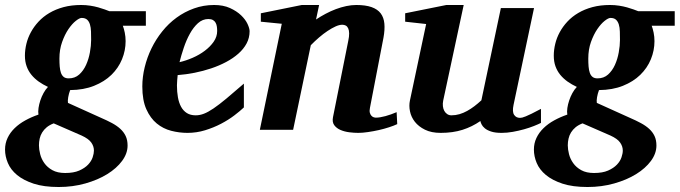

<svg xmlns="http://www.w3.org/2000/svg" viewBox="-51 -520 2722 769"><path d="M325.2 83Q325.2 65.9 314.5 50.8Q303.7 35.6 275.9 22.9L164.1 -25.9Q147.5 -19.5 136.2 -10.3Q125 -1 117.9 10.5Q110.8 22 107.9 35.2Q105 48.3 105 62Q105 78.1 109.9 97.4Q114.7 116.7 126.7 133.5Q138.7 150.4 158.9 161.6Q179.2 172.9 210 172.9Q244.1 172.9 266.4 163.1Q288.6 153.3 301.8 139.4Q314.9 125.5 320.1 110.1Q325.2 94.7 325.2 83ZM314 -359.9Q314 -377.4 313.5 -393.6Q313 -409.7 309.3 -421.9Q305.7 -434.1 297.9 -441.2Q290 -448.2 275.9 -448.2Q267.6 -448.2 252.7 -436.5Q237.8 -424.8 223.1 -403.3Q208.5 -381.8 197.8 -351.8Q187 -321.8 187 -285.2Q187 -267.6 188.2 -253.2Q189.5 -238.8 193.1 -228.3Q196.8 -217.8 204.1 -211.9Q211.4 -206.1 224.1 -206.1Q249 -206.1 266.1 -221.4Q283.2 -236.8 293.7 -260Q304.2 -283.2 309.1 -310.1Q314 -336.9 314 -359.9ZM440.9 -417Q445.3 -405.8 448.7 -389.4Q452.1 -373 452.1 -355Q452.1 -317.9 437.7 -282.7Q423.3 -247.6 395.3 -220.2Q367.2 -192.9 325.7 -176.3Q284.2 -159.7 230 -159.2Q224.6 -145 222.2 -130.6Q219.7 -116.2 221.2 -107.9L354 -47.9Q377.9 -37.6 397.5 -27.1Q417 -16.6 430.9 -3.9Q444.8 8.8 452.4 24.9Q460 41 460 63Q460 94.7 438 124.5Q416 154.3 378.4 177.5Q340.8 200.7 290.8 214.8Q240.7 229 184.1 229Q124.5 229 83.7 215.6Q43 202.1 17.3 180.9Q-8.3 159.7 -19.5 132.8Q-30.8 106 -30.8 79.1Q-30.8 53.7 -20.5 32.2Q-10.3 10.7 7.8 -6.8Q25.9 -24.4 50.3 -37.8Q74.7 -51.3 103 -61Q101.1 -72.8 103.3 -87.6Q105.5 -102.5 110.6 -117.9Q115.7 -133.3 123.5 -147.5Q131.3 -161.6 141.1 -171.9Q121.1 -181.2 104.2 -193.1Q87.4 -205.1 75 -220.2Q62.5 -235.4 55.7 -254.4Q48.8 -273.4 48.8 -296.9Q48.8 -320.3 54.7 -344.5Q60.5 -368.7 72.8 -391.1Q85 -413.6 103.3 -433.3Q121.6 -453.1 146.7 -468Q171.9 -482.9 203.6 -491.5Q235.4 -500 273.9 -500Q293 -500 310.3 -497.3Q327.6 -494.6 342.3 -490.5Q356.9 -486.3 368.4 -482.2Q379.9 -478 387.2 -475.1H533.2V-417Z M818.8 -396Q818.8 -404.8 817.6 -413.3Q816.4 -421.9 812.7 -428.7Q809.1 -435.5 802 -439.7Q794.9 -443.8 783.7 -443.8Q760.3 -443.8 741.9 -427.2Q723.6 -410.6 709.5 -385Q695.3 -359.4 685.1 -328.9Q674.8 -298.3 668 -271Q693.8 -276.9 720.7 -288.6Q747.6 -300.3 769.3 -316.7Q791 -333 804.9 -353Q818.8 -373 818.8 -396ZM948.7 -395Q948.7 -368.7 936.8 -346.2Q924.8 -323.7 903.8 -305.2Q882.8 -286.6 854.7 -271.7Q826.7 -256.8 794.7 -246.1Q762.7 -235.4 728.3 -228.5Q693.8 -221.7 660.6 -219.2Q659.7 -210 658.7 -198.2Q657.7 -186.5 657.7 -178.2Q657.7 -152.3 661.6 -130.4Q665.5 -108.4 674.3 -92.3Q683.1 -76.2 697.5 -67.1Q711.9 -58.1 732.9 -58.1Q749 -58.1 765.6 -64.5Q782.2 -70.8 804.2 -85.7Q826.2 -100.6 855.5 -125Q884.8 -149.4 925.8 -185.1V-89.8Q911.1 -75.7 887.7 -57.9Q864.3 -40 834.5 -24.4Q804.7 -8.8 770.5 1.7Q736.3 12.2 699.7 12.2Q667 12.2 634.8 3.9Q602.5 -4.4 576.9 -25.4Q551.3 -46.4 535.2 -82.3Q519 -118.2 519 -173.8Q519 -211.9 528.6 -251Q538.1 -290 555.7 -326.2Q573.2 -362.3 598.6 -394Q624 -425.8 656 -449.2Q688 -472.7 726.1 -486.3Q764.2 -500 806.6 -500Q843.3 -500 870.1 -487.8Q897 -475.6 914.6 -458.7Q932.1 -441.9 940.4 -424.1Q948.7 -406.2 948.7 -395Z M1540 -22.9Q1526.9 -16.6 1507.3 -10.3Q1487.8 -3.9 1466.1 1Q1444.3 5.9 1422.6 9Q1400.9 12.2 1383.8 12.2Q1367.2 12.2 1347.9 9.8Q1328.6 7.3 1312.7 0.5Q1296.9 -6.3 1287.8 -18.6Q1278.8 -30.8 1282.7 -50.8L1343.8 -356Q1347.7 -374 1347.4 -386.5Q1347.2 -398.9 1343.5 -406.7Q1339.8 -414.6 1333.7 -417.7Q1327.6 -420.9 1319.8 -420.9Q1308.1 -420.9 1293 -414.1Q1277.8 -407.2 1261 -396Q1244.1 -384.8 1226.8 -369.9Q1209.5 -355 1193.8 -338.9L1123 0H989.7L1077.6 -424.8L993.7 -433.1V-466.8L1157.7 -500H1227.1L1214.8 -441.9Q1232.9 -454.1 1253.2 -464.8Q1273.4 -475.6 1294.2 -483.4Q1314.9 -491.2 1335.7 -495.6Q1356.4 -500 1376 -500Q1413.1 -500 1437.3 -491.5Q1461.4 -482.9 1473.9 -466.3Q1486.3 -449.7 1488.5 -425.3Q1490.7 -400.9 1484.9 -369.1L1430.7 -87.9Q1428.2 -75.7 1430.4 -68.1Q1432.6 -60.5 1436.8 -56.2Q1440.9 -51.8 1445.8 -50.3Q1450.7 -48.8 1454.6 -48.8Q1470.2 -48.8 1492.7 -54.9Q1515.1 -61 1537.6 -70.8Z M2115.7 -27.8Q2105.5 -22.5 2087.6 -15.4Q2069.8 -8.3 2048.1 -2.2Q2026.4 3.9 2002.9 8.1Q1979.5 12.2 1958 12.2Q1932.1 12.2 1916 6.8Q1899.9 1.5 1890.9 -6.1Q1881.8 -13.7 1877.9 -21.7Q1874 -29.8 1873 -35.2Q1839.8 -12.2 1801.3 0Q1762.7 12.2 1713.9 12.2Q1676.8 12.2 1651.1 -0.5Q1625.5 -13.2 1610.6 -32.2Q1595.7 -51.3 1591.1 -74Q1586.4 -96.7 1590.8 -117.2L1655.8 -423.8L1571.8 -433.1V-466.8L1736.8 -500H1806.2L1724.1 -117.2Q1721.7 -105.5 1722.9 -94.7Q1724.1 -84 1728.5 -75.9Q1732.9 -67.9 1740.2 -63Q1747.6 -58.1 1756.8 -58.1Q1773.4 -58.1 1789.3 -62.7Q1805.2 -67.4 1820.1 -75.7Q1835 -84 1849.1 -94.7Q1863.3 -105.5 1877 -118.2L1955.1 -487.8H2087.9L2005.9 -100.1Q2000 -72.3 2008.1 -60.1Q2016.1 -47.9 2031.7 -47.9Q2035.6 -47.9 2040.8 -49.1Q2045.9 -50.3 2054.9 -54Q2064 -57.6 2078.4 -64.7Q2092.8 -71.8 2115.7 -84Z M2443.4 83Q2443.4 65.9 2432.6 50.8Q2421.9 35.6 2394 22.9L2282.2 -25.9Q2265.6 -19.5 2254.4 -10.3Q2243.2 -1 2236.1 10.5Q2229 22 2226.1 35.2Q2223.1 48.3 2223.1 62Q2223.1 78.1 2228 97.4Q2232.9 116.7 2244.9 133.5Q2256.8 150.4 2277.1 161.6Q2297.4 172.9 2328.1 172.9Q2362.3 172.9 2384.5 163.1Q2406.7 153.3 2419.9 139.4Q2433.1 125.5 2438.2 110.1Q2443.4 94.7 2443.4 83ZM2432.1 -359.9Q2432.1 -377.4 2431.6 -393.6Q2431.2 -409.7 2427.5 -421.9Q2423.8 -434.1 2416 -441.2Q2408.2 -448.2 2394 -448.2Q2385.7 -448.2 2370.8 -436.5Q2356 -424.8 2341.3 -403.3Q2326.7 -381.8 2315.9 -351.8Q2305.2 -321.8 2305.2 -285.2Q2305.2 -267.6 2306.4 -253.2Q2307.6 -238.8 2311.3 -228.3Q2314.9 -217.8 2322.3 -211.9Q2329.6 -206.1 2342.3 -206.1Q2367.2 -206.1 2384.3 -221.4Q2401.4 -236.8 2411.9 -260Q2422.4 -283.2 2427.2 -310.1Q2432.1 -336.9 2432.1 -359.9ZM2559.1 -417Q2563.5 -405.8 2566.9 -389.4Q2570.3 -373 2570.3 -355Q2570.3 -317.9 2555.9 -282.7Q2541.5 -247.6 2513.4 -220.2Q2485.4 -192.9 2443.8 -176.3Q2402.3 -159.7 2348.1 -159.2Q2342.8 -145 2340.3 -130.6Q2337.9 -116.2 2339.4 -107.9L2472.2 -47.9Q2496.1 -37.6 2515.6 -27.1Q2535.2 -16.6 2549.1 -3.9Q2563 8.8 2570.6 24.9Q2578.1 41 2578.1 63Q2578.1 94.7 2556.2 124.5Q2534.2 154.3 2496.6 177.5Q2459 200.7 2408.9 214.8Q2358.9 229 2302.2 229Q2242.7 229 2201.9 215.6Q2161.1 202.1 2135.5 180.9Q2109.9 159.7 2098.6 132.8Q2087.4 106 2087.4 79.1Q2087.4 53.7 2097.7 32.2Q2107.9 10.7 2126 -6.8Q2144 -24.4 2168.5 -37.8Q2192.9 -51.3 2221.2 -61Q2219.2 -72.8 2221.4 -87.6Q2223.6 -102.5 2228.8 -117.9Q2233.9 -133.3 2241.7 -147.5Q2249.5 -161.6 2259.3 -171.9Q2239.3 -181.2 2222.4 -193.1Q2205.6 -205.1 2193.1 -220.2Q2180.7 -235.4 2173.8 -254.4Q2167 -273.4 2167 -296.9Q2167 -320.3 2172.9 -344.5Q2178.7 -368.7 2190.9 -391.1Q2203.1 -413.6 2221.4 -433.3Q2239.7 -453.1 2264.9 -468Q2290 -482.9 2321.8 -491.5Q2353.5 -500 2392.1 -500Q2411.1 -500 2428.5 -497.3Q2445.8 -494.6 2460.4 -490.5Q2475.1 -486.3 2486.6 -482.2Q2498 -478 2505.4 -475.1H2651.4V-417Z"/></svg>

Font: Charis SIL Cyr
Style: Bold Italic
Weight: 700
Italic angle: -11°
Foundry: SIL International
Version: Version 5.000